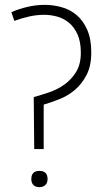

<svg xmlns="http://www.w3.org/2000/svg" viewBox="-20 -772 428 791"><path d="M119 -372Q148 -380 182 -391.5Q216 -403 245 -423.5Q274 -444 293.5 -475.5Q313 -507 313 -555Q313 -600 299.5 -630Q286 -660 264.5 -678Q243 -696 216 -703.5Q189 -711 162 -711Q131 -711 100 -704Q69 -697 39 -686L27 -722Q57 -735 92.5 -743.5Q128 -752 165 -752Q199 -752 233.5 -742.5Q268 -733 295 -710.5Q322 -688 339 -650Q356 -612 356 -556Q356 -501 337 -464Q318 -427 289.5 -402.5Q261 -378 226 -364Q191 -350 160 -341V-158H121ZM142 -1Q126 -1 117.5 -10Q109 -19 109 -34Q109 -68 142 -68Q176 -68 176 -34Q176 -19 167 -10Q158 -1 142 -1Z"/></svg>

Font: Encode Sans Compressed
Style: ExtraLight
Weight: 200
Designer: Pablo Impallari, Andres Torresi
Foundry: Pablo Impallari, Andres Torresi
Version: Version 1.000; ttfautohint (v1.00) -l 8 -r 50 -G 200 -x 14 -